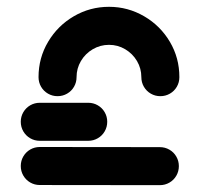

<svg xmlns="http://www.w3.org/2000/svg" viewBox="-20 -541 585 561"><path d="M40.7 -55.9Q40.7 -71.1 48.1 -83.9Q55.6 -96.7 68.3 -104.1Q81.1 -111.5 96.3 -111.5L447 -111.1Q462.2 -111.1 475 -103.7Q487.8 -96.3 495.2 -83.5Q502.6 -70.7 502.6 -55.6Q502.6 -40.4 495.2 -27.6Q487.8 -14.8 475 -7.4Q462.2 0 447 0L96.3 -0.4Q81.1 -0.4 68.3 -7.8Q55.6 -15.2 48.1 -28Q40.7 -40.7 40.7 -55.9ZM40.7 -185.2Q40.7 -200.4 48.1 -213.1Q55.6 -225.9 68.3 -233.3Q81.1 -240.7 96.3 -240.7H237.8Q253 -240.7 265.7 -233.3Q278.5 -225.9 285.9 -213.1Q293.3 -200.4 293.3 -185.2Q293.3 -170 285.9 -157.2Q278.5 -144.4 265.7 -137Q253 -129.6 237.8 -129.6H96.3Q81.1 -129.6 68.3 -137Q55.6 -144.4 48.1 -157.2Q40.7 -170 40.7 -185.2ZM148.1 -260Q133 -260 120.2 -267.4Q107.4 -274.8 100 -287.6Q92.6 -300.4 92.6 -315.6Q92.6 -371.9 120.6 -418.9Q148.5 -465.9 195.7 -493.5Q243 -521.1 298.5 -521.1Q353.7 -521.1 401.1 -493.5Q448.5 -465.9 476.3 -418.9Q504.1 -371.9 504.1 -315.6Q504.1 -300.4 496.7 -287.6Q489.3 -274.8 476.5 -267.4Q463.7 -260 448.5 -260Q433.3 -260 420.6 -267.4Q407.8 -274.8 400.4 -287.6Q393 -300.4 393 -315.6Q393 -341.1 380.2 -362.8Q367.4 -384.4 345.7 -397.2Q324.1 -410 298.5 -410Q273 -410 251.1 -397.2Q229.3 -384.4 216.5 -362.8Q203.7 -341.1 203.7 -315.6Q203.7 -300.4 196.3 -287.6Q188.9 -274.8 176.1 -267.4Q163.3 -260 148.1 -260Z"/></svg>

Font: 26F Galaxy Sans
Style: Regular
Weight: 400
Designer: C₂₉H₂₅N₃O₅
Version: Version 1.100;FEAKit 1.0